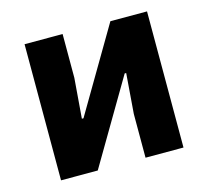

<svg xmlns="http://www.w3.org/2000/svg" viewBox="-81 -609 762 703"><g transform="rotate(-15 300.0 -258.0)"><path d="M67.8 0H207L394.2 -317.8H399.9L388.1 -165.8V0H532V-516H393.1L206 -198.2H199.9L212 -350.1V-516H67.8Z"/></g></svg>

Font: Margiela Mono Bold
Style: Regular
Weight: 700
Designer: Mike Abbink, Paul van der Laan, Pieter van Rosmalen
Foundry: Bold Monday
Version: Version 2.003 2021